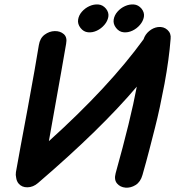

<svg xmlns="http://www.w3.org/2000/svg" viewBox="-20 -859 804 880"><path d="M65 -18Q80 0 106 -0.5Q132 -1 154 -20Q442 -267 607 -462Q579 -312 510 -65Q502 -35 516.5 -18Q531 -1 555 1Q579 3 601.5 -11Q624 -25 633 -57Q651 -120 664.5 -172.5Q678 -225 690 -272Q702 -319 712.5 -368Q723 -417 734 -475Q755 -589 762 -681Q765 -706 747.5 -722Q730 -738 704 -735Q682 -732 663.5 -716.5Q645 -701 638 -679Q480 -461 204 -212Q277 -620 283 -658Q289 -688 272.5 -702.5Q256 -717 231 -716.5Q206 -716 184.5 -700Q163 -684 158 -652Q144 -564 107 -363Q69 -161 53 -70Q51 -57 54 -45Q56 -29 65 -18ZM466 -819Q451 -837 430.5 -838.5Q410 -840 390 -831Q370 -822 355.5 -805.5Q341 -789 338 -769Q335 -749 349 -731Q363 -713 383.5 -711Q404 -709 424 -718.5Q444 -728 458.5 -745Q473 -762 476.5 -781.5Q480 -801 466 -819ZM629 -819Q614 -837 593.5 -838.5Q573 -840 553 -831Q533 -822 518.5 -805.5Q504 -789 501 -769Q498 -749 512 -731Q526 -713 546.5 -711Q567 -709 587 -718.5Q607 -728 621.5 -745Q636 -762 639.5 -781.5Q643 -801 629 -819Z"/></svg>

Font: Balsamiq Sans
Style: Bold Italic
Weight: 700
Italic angle: -12°
Designer: Michael Angeles
Foundry: Balsamiq SRL
Version: Version 1.020; ttfautohint (v1.8.4.7-5d5b);gftools[0.9.26]